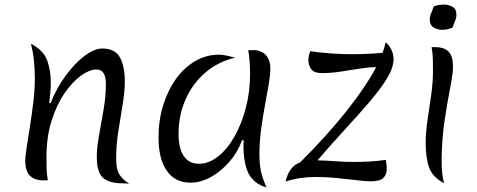

<svg xmlns="http://www.w3.org/2000/svg" viewBox="-20 -790 2093 843"><path d="M202 -337Q229 -405 269.5 -459.5Q310 -514 352.5 -545.5Q395 -577 428 -577Q486 -577 507 -537Q528 -497 528 -434Q528 -387 518.5 -330.5Q509 -274 499.5 -214Q490 -154 490 -94Q490 -46 504.5 -23.5Q519 -1 547 16Q538 16 530.5 15.5Q523 15 520 15Q459 15 432 -9.5Q405 -34 405 -102Q405 -142 415 -196.5Q425 -251 435 -310Q445 -369 445 -421Q445 -485 403 -485Q374 -485 336.5 -458.5Q299 -432 264 -381.5Q229 -331 206.5 -260Q184 -189 184 -100Q184 -78 184.5 -52.5Q185 -27 190 2Q184 1 179.5 1.5Q175 2 171 2Q133 2 112 -18Q91 -38 91 -84Q91 -105 97.5 -145.5Q104 -186 112 -237.5Q120 -289 126.5 -343.5Q133 -398 133 -447Q133 -486 129 -524Q125 -562 116 -598Q172 -568 187.5 -524Q203 -480 203 -427Q203 -407 201 -384Q199 -361 196 -338Z M1043 -175Q1024 -122 987 -79.5Q950 -37 905.5 -12.5Q861 12 816 12Q749 12 712.5 -40Q676 -92 676 -187Q676 -262 696.5 -328Q717 -394 753 -444Q789 -494 837.5 -522Q886 -550 941 -550Q955 -550 971.5 -546.5Q988 -543 1013 -537Q939 -520 882.5 -472Q826 -424 795 -354Q764 -284 764 -202Q764 -138 787 -104.5Q810 -71 853 -71Q897 -71 937.5 -103Q978 -135 1009.5 -190.5Q1041 -246 1059.5 -317Q1078 -388 1078 -466Q1078 -492 1076 -520Q1074 -548 1070 -570Q1077 -569 1082 -569.5Q1087 -570 1091 -570Q1127 -570 1147 -548.5Q1167 -527 1167 -488Q1167 -462 1160 -421Q1153 -380 1143.5 -329Q1134 -278 1126.5 -222Q1119 -166 1119 -111Q1119 -68 1126 -37Q1133 -6 1150 33Q1095 17 1072 -27Q1049 -71 1049 -154Q1049 -166 1050 -173Z M1342 -565Q1386 -559 1432 -555.5Q1478 -552 1524 -552Q1557 -552 1590.5 -553.5Q1624 -555 1660 -558Q1669 -583 1673 -604Q1686 -595 1697 -574.5Q1708 -554 1708 -531Q1708 -493 1679 -445.5Q1650 -398 1601.5 -341.5Q1553 -285 1494 -221Q1435 -157 1374 -86Q1414 -85 1453.5 -82Q1493 -79 1535 -79Q1569 -79 1604 -81Q1639 -83 1674 -88Q1676 -79 1677 -68Q1678 -57 1678 -48Q1678 -23 1663 -8.5Q1648 6 1607 6Q1584 6 1544.5 1Q1505 -4 1458 -8.5Q1411 -13 1366 -13Q1295 -13 1234 7Q1249 -60 1298 -77Q1419 -198 1503.5 -305Q1588 -412 1632 -496L1630 -495Q1599 -495 1558.5 -488.5Q1518 -482 1475 -475.5Q1432 -469 1393 -469Q1360 -469 1347 -485.5Q1334 -502 1334 -527Q1334 -544 1342 -565Z M1919 -88Q1919 -52 1922 -25.5Q1925 1 1931 15Q1880 -11 1864.5 -53.5Q1849 -96 1849 -164Q1849 -208 1857 -262Q1865 -316 1873 -372Q1881 -428 1881 -476Q1881 -503 1880.5 -530Q1880 -557 1875 -583H1890Q1931 -583 1950 -563Q1969 -543 1969 -497Q1969 -468 1957 -407Q1945 -346 1932.5 -264Q1920 -182 1919 -88ZM1967 -669Q1944 -659 1921 -659Q1903 -659 1885 -669Q1867 -679 1867 -704Q1867 -718 1873 -732Q1879 -746 1884 -761Q1894 -766 1906.5 -768Q1919 -770 1930 -770Q1948 -770 1966 -760.5Q1984 -751 1984 -725Q1984 -712 1978 -698Q1972 -684 1967 -669Z"/></svg>

Font: Merienda Light
Style: Regular
Weight: 300
Designer: Eduardo Rodriguez Tunni
Foundry: Eduardo Rodriguez Tunni
Version: Version 2.001; ttfautohint (v1.8.4.7-5d5b)